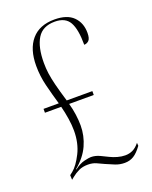

<svg xmlns="http://www.w3.org/2000/svg" viewBox="-138 -801 704 887"><g transform="rotate(-20 213.5 -357.0)"><path d="M320 10Q296 10 274.5 1.5Q253 -7 231 -17Q214 -25 196.5 -33Q179 -41 156 -41Q130 -41 111 -32Q92 -23 75 -9L64 0L63 -23L77 -34Q102 -54 126 -101.5Q150 -149 150 -211Q150 -238 145 -270.5Q140 -303 132 -334H52V-353H127Q112 -404 100 -452.5Q88 -501 88 -551Q88 -633 127 -678.5Q166 -724 240 -724Q302 -724 332.5 -693.5Q363 -663 363 -614Q363 -586 353 -576.5Q343 -567 330 -567Q330 -643 310 -678.5Q290 -714 238 -714Q178 -714 152 -671.5Q126 -629 126 -552Q126 -525 129.5 -499.5Q133 -474 141.5 -440Q150 -406 166 -353H292V-334H171Q179 -306 183 -277Q187 -248 187 -223Q187 -172 166 -125.5Q145 -79 98 -40L99 -38Q125 -58 148 -63.5Q171 -69 181 -69Q203 -69 225 -58.5Q247 -48 261 -41Q277 -33 296.5 -27.5Q316 -22 334 -22Q354 -22 371 -30Q388 -38 404 -58L405 -43Q384 -14 364.5 -2Q345 10 320 10Z"/></g></svg>

Font: Noto Serif Display ExtraCondensed ExtraLight
Style: Regular
Weight: 200
Width: 2
Designer: Monotype Design Team
Foundry: Monotype Imaging Inc.
Version: Version 2.009